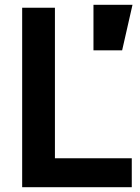

<svg xmlns="http://www.w3.org/2000/svg" viewBox="-20 -777 583 797"><path d="M72 0H527V-120H208V-745H72ZM368 -568H487L530 -757H368Z"/></svg>

Font: Mluvka
Style: Bold
Weight: 700
Designer: Modified by Jiří Krblich, Original typeface by Gumpita Rahayu
Foundry: Gumpita Rahayu & Jiří Krblich
Version: Version 2.000;Glyphs 3.1.1 (3134)